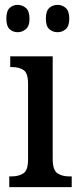

<svg xmlns="http://www.w3.org/2000/svg" viewBox="-20 -767 326 787"><path d="M18 0V-44H28Q57 -44 76 -56.5Q95 -69 95 -113V-424Q95 -467 77 -479.5Q59 -492 31 -492H22V-536H196V-116Q196 -70 215 -57Q234 -44 263 -44H274V0ZM216 -635Q196 -635 182 -647.5Q168 -660 168 -690Q168 -722 182 -734.5Q196 -747 216 -747Q235 -747 249.5 -734.5Q264 -722 264 -690Q264 -660 249.5 -647.5Q235 -635 216 -635ZM52 -635Q33 -635 19.5 -647.5Q6 -660 6 -690Q6 -722 19.5 -734.5Q33 -747 52 -747Q71 -747 86 -734.5Q101 -722 101 -690Q101 -660 86 -647.5Q71 -635 52 -635Z"/></svg>

Font: Noto Serif Tamil Condensed Medium
Style: Regular
Weight: 500
Width: 3
Designer: Indian Type Foundry, Tom Grace, and the Monotype Design Team
Foundry: Monotype Imaging Inc.
Version: Version 2.004; ttfautohint (v1.8.4.7-5d5b)